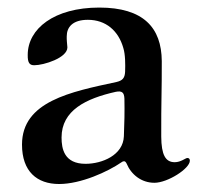

<svg xmlns="http://www.w3.org/2000/svg" viewBox="-20 -465 514 500"><path d="M133.9 14.2C190.7 14.2 260.7 -17.8 296.2 -42.3C298.3 -44 300.8 -45.1 302.9 -45.1C306.1 -45.1 307.9 -42.6 309.7 -39.1C321.4 -10.7 348 11 382.1 11C416.5 11 474.4 -25.9 474.4 -46.5C474.4 -50.1 473 -53.6 468 -53.6C463.1 -53.6 451.3 -42.6 435 -42.6C410.9 -42.6 400.2 -61.8 399.9 -109.4C399.5 -199.9 401.6 -230.8 401.3 -306.1C400.6 -392.8 353.7 -445.3 238.6 -445.3C120.7 -445.3 52.2 -389.9 52.2 -322.1C51.8 -301.1 57.2 -295.1 69.2 -295.1C94.1 -295.1 155.5 -314.3 155.5 -341.6C154.8 -350.9 153.4 -361.5 153.8 -370.4C153.8 -394.2 169 -413.4 208.8 -413.4C255.7 -413.4 288.4 -384.9 301.1 -340.2C306.5 -323.2 306.5 -296.9 305.8 -278.1C305 -261.7 299 -255 283 -251.4C164.4 -225.9 37.3 -201 37.3 -88.4C37.3 -18.5 76.3 14.2 133.9 14.2ZM140.3 -106.9C140.3 -177.6 203.8 -208.5 281.6 -225.9C297.6 -229 303.3 -224.4 304 -208.1C304.7 -175.1 304 -142 302.6 -110.1C300.8 -61.1 246.1 -38.4 202.8 -38.4C147 -38.4 140.3 -77.8 140.3 -106.9Z"/></svg>

Font: Margiela Serif Medium
Style: Regular
Weight: 500
Designer: Andreas Faust, Stefan Endress
Version: Version 1.002;FEAKit 1.0